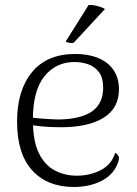

<svg xmlns="http://www.w3.org/2000/svg" viewBox="-20 -732 545 765"><path d="M274 13Q169 13 108.5 -53Q48 -119 48 -248Q48 -372 107.5 -444.5Q167 -517 280 -517Q332 -517 371 -501Q410 -485 432 -453.5Q454 -422 454 -376Q454 -301 393 -263Q332 -225 223 -225Q180 -225 145 -228.5Q110 -232 75 -239L76 -268Q103 -263 140 -260Q177 -257 210 -256Q250 -256 283.5 -263Q317 -270 341 -284.5Q365 -299 378 -323.5Q391 -348 391 -382Q391 -423 374 -445Q357 -467 331 -476Q305 -485 277 -485Q203 -485 157 -428Q111 -371 111 -255Q111 -170 135 -121.5Q159 -73 199 -52.5Q239 -32 286 -32Q339 -32 382 -54.5Q425 -77 439 -123Q448 -119 452.5 -109Q457 -99 447 -76Q428 -32 381 -9.5Q334 13 274 13ZM398 -696 273 -561Q266 -560 255.5 -561.5Q245 -563 242 -567L333 -712Q344 -713 356.5 -710.5Q369 -708 380 -704.5Q391 -701 398 -696Z"/></svg>

Font: Arima Thin Light
Style: Regular
Weight: 300
Version: Version 1.100